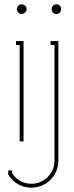

<svg xmlns="http://www.w3.org/2000/svg" viewBox="-20 -654 343 888"><path d="M71 -446V0H89V-464H54V-446ZM58 -612C58 -600 68 -589 80 -589C92 -589 103 -600 103 -612C103 -624 92 -634 80 -634C68 -634 58 -624 58 -612ZM214 -464V-446H232V89C232 148 184 196 125 196C87 196 56 177 36 148V134H18V154L20 156C42 191 80 214 125 214C194 214 250 159 250 89V-464ZM219 -612C219 -600 229 -589 241 -589C253 -589 263 -600 263 -612C263 -624 253 -634 241 -634C229 -634 219 -624 219 -612Z"/></svg>

Font: Rawengulk
Style: Light
Weight: 300
Version: Version 0.9